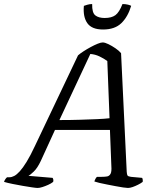

<svg xmlns="http://www.w3.org/2000/svg" viewBox="-50 -930 782 950"><path d="M136 0Q129 0 108.5 -3Q88 -6 62 -10.5Q36 -15 11.5 -20Q-13 -25 -30 -30Q-28 -37 -23.5 -43.5Q-19 -50 -15 -53H-3Q8 -53 20.5 -59.5Q33 -66 48 -82.5Q63 -99 81.5 -129Q100 -159 122 -206L336 -656Q346 -665 363 -676Q380 -687 398.5 -697Q417 -707 433 -713.5Q449 -720 458 -720Q469 -720 486.5 -711.5Q504 -703 521.5 -691Q539 -679 549 -667L577 -80Q578 -66 581 -61.5Q584 -57 598 -55L653 -50Q655 -48 656 -42Q657 -36 656 -30Q647 -23 633 -16Q619 -9 606 -4.5Q593 0 583 0Q576 0 559 -2.5Q542 -5 521.5 -9Q501 -13 480 -17Q459 -21 442 -25Q425 -29 417 -32Q419 -39 422.5 -45.5Q426 -52 430 -55H452Q469 -55 480 -57Q491 -59 497 -70Q503 -81 501 -108L494 -287H222L152 -134Q135 -98 117 -81Q99 -64 91 -60L210 -50Q212 -48 213.5 -42.5Q215 -37 213 -30Q203 -22 188.5 -15.5Q174 -9 160 -4.5Q146 0 136 0ZM244 -336Q301 -336 347.5 -337.5Q394 -339 430.5 -340.5Q467 -342 492 -345L481 -628Q463 -641 442 -651Q421 -661 397 -663ZM460 -784Q404 -784 382 -815.5Q360 -847 365 -901Q370 -903 382 -906.5Q394 -910 406 -910Q405 -867 421.5 -854Q438 -841 468 -841Q502 -841 521 -855Q540 -869 556 -910Q571 -910 583 -907Q595 -904 599 -901Q583 -847 550.5 -815.5Q518 -784 460 -784Z"/></svg>

Font: Texturina 12pt Light
Style: Italic
Weight: 300
Italic angle: -11°
Designer: Guillermo Torres Carreño
Foundry: Omnibus-Type
Version: Version 1.002